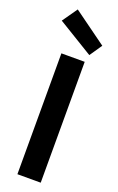

<svg xmlns="http://www.w3.org/2000/svg" viewBox="-180 -1000 644 1045"><g transform="rotate(20 141.5 -477.5)"><path d="M74 0V-700H209V0ZM220 -743 15 -868 76 -955 269 -815Z"/></g></svg>

Font: DM Sans 9pt
Style: Bold
Weight: 700
Version: Version 4.004;gftools[0.9.30]